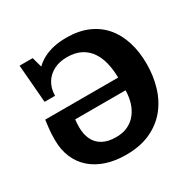

<svg xmlns="http://www.w3.org/2000/svg" viewBox="-159 -882 1077 1067"><g transform="rotate(-30 379.0 -348.5)"><path d="M357 16.5Q290 16.5 234.2 -1.5Q178.5 -19.5 138.5 -54Q98.5 -88.5 76.7 -138.8Q55 -189 55 -253.5Q55 -275 55.7 -292.5Q56.5 -310 59 -330Q61.5 -350 65 -378H533Q532.5 -427.5 522.2 -471Q512 -514.5 489.7 -547.5Q467.5 -580.5 431.2 -599.5Q395 -618.5 341.5 -618.5Q294 -618.5 257.5 -599.7Q221 -581 200.3 -547Q179.5 -513 178.5 -465.5H111.5L91.5 -709H175.5L193.5 -644.5Q216 -666.5 245.3 -682Q274.5 -697.5 311.5 -705.7Q348.5 -714 394.5 -714Q471 -714 529.8 -689Q588.5 -664 628.3 -617.8Q668 -571.5 688.3 -507.3Q708.5 -443 708.5 -365Q708.5 -287 687.5 -217.7Q666.5 -148.5 623.3 -96Q580 -43.5 514 -13.5Q448 16.5 357 16.5ZM359 -96.5Q404 -96.5 436.7 -112.8Q469.5 -129 490.7 -157.3Q512 -185.5 522.5 -221.3Q533 -257 533 -296H210Q208.5 -284.5 207.8 -272.2Q207 -260 207 -246.5Q207 -202 223 -168.3Q239 -134.5 272.8 -115.5Q306.5 -96.5 359 -96.5Z"/></g></svg>

Font: Literata Variable Black
Style: Regular
Weight: 900
Designer: Latin by Veronika Burian and Jose Scaglione. Greek by Irene Vlachou. Cyrillic by Vera Evstafieva.
Foundry: TypeTogether
Version: Version 3.021